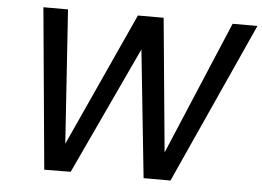

<svg xmlns="http://www.w3.org/2000/svg" viewBox="-50 -766 1137 832"><g transform="rotate(5 518.5 -349.5)"><path d="M171 1 106 -700H213L252 -119L517 -700H629L684 -119L929 -700H1037L720 0H603L545 -555L286 0Z"/></g></svg>

Font: DM Sans 16pt Medium
Style: Italic
Weight: 500
Italic angle: -10°
Version: Version 4.004;gftools[0.9.30]